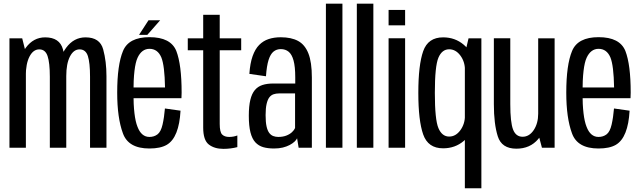

<svg xmlns="http://www.w3.org/2000/svg" viewBox="-20 -805 3489 1046"><path d="M31.5 0H121V-516.5L101 -596H31.5ZM251.5 0H341V-390.5Q341 -470.5 323 -536Q305 -601.5 226 -601.5Q162 -601.5 120.5 -544.8Q79 -488 79 -420.5L120.5 -390.5Q120.5 -458 140.8 -497Q161 -536 194 -536Q227 -536 239.2 -499.5Q251.5 -463 251.5 -387ZM470.5 0H560V-390.5Q560 -470 542.2 -535.8Q524.5 -601.5 446 -601.5Q382 -601.5 340.2 -544.5Q298.5 -487.5 298.5 -420.5L341 -390.5Q341 -458 361 -497Q381 -536 413.5 -536Q447 -536 458.8 -499.5Q470.5 -463 470.5 -387Z M794 4V-59Q750 -59 729 -114.5Q707 -169 707 -300Q707 -442.5 729.5 -490.5Q752 -539 794.5 -539Q839 -539 859 -492Q877 -447.5 879 -328.5H697.5V-270H968.5Q969.5 -285 969.5 -300.5Q969.5 -452.5 940.5 -527.5Q910 -602.5 794.5 -602.5Q681 -602.5 650 -527Q618.5 -451.5 618.5 -300Q618.5 -163 649.5 -79Q679 4 794 4ZM794 -59V4Q854 4 888.5 -16Q922.5 -36 941 -83Q959.5 -129.5 963.5 -202L878.5 -214Q874.5 -165.5 865.5 -126Q856.5 -87 838 -73Q819.5 -59 794 -59ZM737.5 -615H782.5L852.5 -694.5H789Z M1197 6Q1236.5 6 1273 -3.5V-67Q1252 -59 1228.5 -59Q1203.5 -59 1190.2 -72.2Q1177 -85.5 1177 -130V-531H1294V-596H1177V-724.5H1087V-596H1003V-531H1087V-110Q1087 -41.5 1117.5 -17.8Q1148 6 1197 6Z M1473 4Q1499.5 4 1520.8 -1.2Q1542 -6.5 1558 -15Q1574 -23.5 1584.2 -33Q1594.5 -42.5 1598.5 -51.5L1607 0H1679V-382.5Q1679 -466.5 1660 -514.2Q1641 -562 1603.8 -582Q1566.5 -602 1509.5 -602Q1473 -602 1443.5 -592.2Q1414 -582.5 1392 -560.2Q1370 -538 1356.2 -499.2Q1342.5 -460.5 1338.5 -402.5L1429 -389.5Q1433 -446.5 1443.2 -478.5Q1453.5 -510.5 1470.2 -524Q1487 -537.5 1509.5 -537.5Q1535 -537.5 1552.5 -523.2Q1570 -509 1579.2 -475.5Q1588.5 -442 1588.5 -384V-350H1468Q1435 -350 1410 -342Q1385 -334 1368.5 -314.5Q1352 -295 1343.8 -261Q1335.5 -227 1335.5 -174.5Q1335.5 -119 1344.5 -83.8Q1353.5 -48.5 1371.2 -29.5Q1389 -10.5 1414.2 -3.2Q1439.5 4 1473 4ZM1496 -59Q1481.5 -59 1468.8 -63.8Q1456 -68.5 1446.5 -81.2Q1437 -94 1432 -117.2Q1427 -140.5 1427 -178Q1427 -215.5 1432.5 -239Q1438 -262.5 1447.5 -274.8Q1457 -287 1470.5 -291.5Q1484 -296 1499.5 -296H1587.5V-107.5Q1583 -96.5 1570.8 -85Q1558.5 -73.5 1539.5 -66.2Q1520.5 -59 1496 -59Z M1755.5 0H1845.5V-785H1755.5Z M1924 0H2014V-785H1924Z M2097 0H2187V-596.5H2097ZM2097 -751V-667H2187V-751Z M2512.5 220.5H2602.5V-596H2532.5L2512.5 -510.5ZM2394 3Q2459 3 2506.2 -36.8Q2553.5 -76.5 2553.5 -130.5L2513 -175.5Q2513 -129.5 2487.8 -95.2Q2462.5 -61 2427 -61Q2388 -61 2368.5 -107Q2349 -153 2349 -299Q2349 -445 2368.5 -490.8Q2388 -536.5 2427 -536.5Q2462.5 -536.5 2487.8 -502.8Q2513 -469 2513 -423.5L2553.5 -467Q2553.5 -521.5 2506.2 -561.5Q2459 -601.5 2394 -601.5Q2312 -601.5 2285.5 -526.2Q2259 -451 2259 -299Q2259 -148 2285.5 -72.5Q2312 3 2394 3Z M2932.5 0H3001.5V-596H2912V-77ZM2760 -596.5H2670.5V-237.5Q2670.5 -130 2691.8 -62.5Q2713 5 2793 5Q2868 5 2912.2 -47.5Q2956.5 -100 2956.5 -165L2912 -185.5Q2912 -133 2887.8 -96.5Q2863.5 -60 2827 -60Q2790.5 -60 2775.2 -99.2Q2760 -138.5 2760 -238.5Z M3240.5 4V-59Q3196.5 -59 3175.5 -114.5Q3153.5 -169 3153.5 -300Q3153.5 -442.5 3176 -490.5Q3198.5 -539 3241 -539Q3285.5 -539 3305.5 -492Q3323.5 -447.5 3325.5 -328.5H3144V-270H3415Q3416 -285 3416 -300.5Q3416 -452.5 3387 -527.5Q3356.5 -602.5 3241 -602.5Q3127.5 -602.5 3096.5 -527Q3065 -451.5 3065 -300Q3065 -163 3096 -79Q3125.5 4 3240.5 4ZM3240.5 -59V4Q3300.5 4 3335 -16Q3369 -36 3387.5 -83Q3406 -129.5 3410 -202L3325 -214Q3321 -165.5 3312 -126Q3303 -87 3284.5 -73Q3266 -59 3240.5 -59Z"/></svg>

Font: Anybody Condensed
Style: Regular
Weight: 400
Width: 3
Designer: Tyler Finck
Foundry: Etcetera Type Company
Version: Version 1.113;gftools[0.9.25]